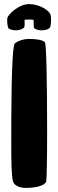

<svg xmlns="http://www.w3.org/2000/svg" viewBox="-20 -906 285 937"><path d="M227 -833C222 -854 174 -886 122 -886C70 -886 23 -836 17 -822C12 -808 17 -772 22 -767C27 -763 42 -758 59 -758C77 -758 95 -767 98 -772C100 -776 101 -788 100 -810C117 -811 131 -811 144 -809C144 -790 144 -769 148 -767C155 -763 167 -758 182 -758C197 -758 213 -761 223 -770C229 -778 231 -817 227 -833ZM121 -716C98 -716 72 -709 53 -695C34 -681 35 -317 35 -196C35 -121 36 -52 43 -22C48 -2 73 11 106 11C161 11 201 -2 206 -22C208 -36 210 -139 210 -264C210 -519 206 -693 199 -700C187 -712 153 -716 121 -716Z"/></svg>

Font: Manosque
Style: Regular
Weight: 400
Designer: Ariel Martín Pérez
Foundry: Ariel Martín Pérez
Version: Version 1.005;hotconv 1.0.109;makeotfexe 2.5.65596